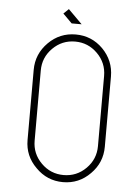

<svg xmlns="http://www.w3.org/2000/svg" viewBox="-55 -821 631 864"><g transform="rotate(5 261.0 -389.0)"><path d="M385 -616Q436 -564 436 -492V-175Q436 -103 385 -52Q334 0 262 0Q190 0 139 -52Q87 -103 87 -175V-492Q87 -564 139 -616Q190 -667 262 -667Q334 -667 385 -616ZM405 -492Q405 -551 363 -593Q321 -635 262 -635Q203 -635 161 -593Q119 -551 119 -492V-175Q119 -116 161 -74Q203 -32 262 -32Q321 -32 363 -74Q405 -116 405 -175ZM284 -715H239L198 -756L221 -778Z"/></g></svg>

Font: Zector
Style: Regular
Weight: 400
Designer: GGBot
Version: 0.72